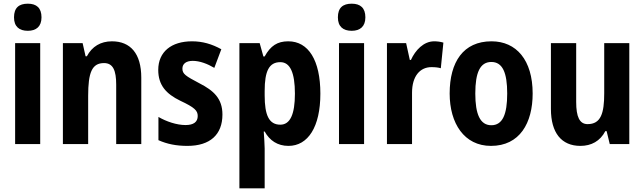

<svg xmlns="http://www.w3.org/2000/svg" viewBox="-20 -781 3493 1041"><path d="M131 -761C83 -761 56 -739 56 -687C56 -637 84 -614 131 -614C176 -614 205 -637 205 -687C205 -738 178 -761 131 -761ZM198 -547H62V0H198Z M587 -557C526 -557 479 -529 451 -476H444L428 -547H321V0H458V-261C458 -387 478 -439 544 -439C593 -439 610 -399 610 -322V0H746V-360C746 -491 687 -557 587 -557Z M1186 -160C1186 -247 1138 -290 1062 -329C986 -369 969 -380 969 -409C969 -435 989 -451 1025 -451C1063 -451 1105 -435 1142 -413L1180 -514C1129 -542 1079 -557 1021 -557C909 -557 838 -500 838 -402C838 -319 881 -272 957 -235C1036 -198 1052 -181 1052 -152C1052 -120 1030 -103 986 -103C938 -103 882 -122 839 -147V-21C886 0 936 10 996 10C1119 10 1186 -51 1186 -160Z M1543 -557C1484 -557 1447 -533 1415 -475H1408L1388 -547H1278V240H1415V24C1415 0 1412 -32 1410 -68H1415C1442 -19 1485 10 1544 10C1650 10 1717 -93 1717 -273C1717 -455 1652 -557 1543 -557ZM1500 -444C1553 -444 1579 -387 1579 -273C1579 -161 1553 -105 1500 -105C1438 -105 1415 -157 1415 -264V-288C1415 -396 1439 -444 1500 -444Z M1887 -761C1839 -761 1812 -739 1812 -687C1812 -637 1840 -614 1887 -614C1932 -614 1961 -637 1961 -687C1961 -738 1934 -761 1887 -761ZM1954 -547H1818V0H1954Z M2334 -557C2277 -557 2232 -509 2208 -456H2202L2182 -547H2078V0H2214V-278C2214 -369 2258 -417 2319 -417C2341 -417 2357 -415 2370 -411L2384 -550C2367 -555 2350 -557 2334 -557Z M2868 -274C2868 -456 2779 -557 2645 -557C2492 -557 2418 -445 2418 -274C2418 -112 2497 10 2642 10C2798 10 2868 -114 2868 -274ZM2557 -274C2557 -388 2583 -445 2644 -445C2705 -445 2730 -387 2730 -274C2730 -161 2705 -102 2644 -102C2583 -102 2557 -162 2557 -274Z M3392 -547H3256V-275C3256 -167 3238 -108 3166 -108C3122 -108 3104 -148 3104 -228V-547H2967V-190C2967 -61 3024 10 3127 10C3186 10 3234 -16 3262 -70H3269L3286 0H3392Z"/></svg>

Font: Noto Sans Lao Looped Condensed
Style: Bold
Weight: 700
Width: 3
Designer: Mark Frömberg, Ben Mitchell
Foundry: The Fontpad Ltd
Version: Version 1.002